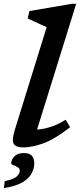

<svg xmlns="http://www.w3.org/2000/svg" viewBox="-32 -763 420 1008"><path d="M213 -620.5Q204 -624.5 185.8 -632.8Q167.5 -641 147.5 -650.2Q127.5 -659.5 113.5 -666L122.5 -705L345 -743H368L162.5 -82.5Q197 -85 234.5 -97Q272 -109 312.5 -134.5L336 -95Q253.5 -31 194.2 -10Q135 11 90.5 11Q51 11 40 -8Q29 -27 46 -82ZM27 94.5Q27 75.5 43.5 58Q60 40.5 94 40.5Q148 40.5 148 94.5Q148 120 134.5 146.5Q121 173 86.5 193.8Q52 214.5 -11.5 224.5L-7 188Q42 178 57 162.2Q72 146.5 72 134Q72 121 60.8 114.8Q49.5 108.5 38.2 104.2Q27 100 27 94.5Z"/></svg>

Font: Newsreader Caption Medium
Style: Italic
Weight: 500
Italic angle: -17°
Designer: Hugues Gentile
Foundry: Production Type
Version: Version 1.001